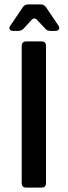

<svg xmlns="http://www.w3.org/2000/svg" viewBox="-20 -856 309 876"><path d="M100 0Q79 0 79 -21V-646Q79 -667 100 -667H169Q190 -667 190 -646V-21Q190 0 169 0ZM40 -715Q28 -715 24 -722.5Q20 -730 28 -740L84 -823Q93 -836 109 -836H165Q181 -836 190 -823L246 -740Q253 -730 249 -722.5Q245 -715 233 -715H210Q194 -715 185 -727L151 -763Q137 -780 123 -764L89 -727Q79 -715 63 -715Z"/></svg>

Font: Pitagon Sans Medium
Style: Regular
Weight: 500
Designer: Travis Tran
Foundry: Pitagon
Version: Version 1.001; ttfautohint (v1.8.4.7-5d5b);gftools[0.9.26]